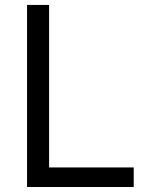

<svg xmlns="http://www.w3.org/2000/svg" viewBox="-20 -747 602 767"><path d="M88.1 0H514.2V-78.1H176.1V-727.3H88.1Z"/></svg>

Font: Magic Ui Pro
Style: Regular
Weight: 400
Designer: Stefan Endress, Andreas Faust
Version: Version 1.000;FEAKit 1.0